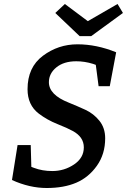

<svg xmlns="http://www.w3.org/2000/svg" viewBox="-20 -932 666 962"><path d="M137 -96 150 -91Q192 -75 242 -75Q302 -75 351 -108Q400 -141 400 -193.5Q400 -246 344 -276Q319 -290 267.5 -310.5Q216 -331 174 -363Q118 -406 118 -485Q118 -595 195 -652.5Q272 -710 368 -710Q464 -710 562 -670L530 -500H474L460 -607L446 -612Q404 -625 362 -625Q300 -625 262.5 -594.5Q225 -564 225 -520Q225 -457 324 -418Q366 -401 407.5 -382Q449 -363 478 -327Q507 -291 507 -239Q507 -160 465.5 -101.5Q424 -43 362 -16.5Q300 10 214 10Q128 10 40 -30L68 -205H134ZM420 -826 569 -912 596 -867 437 -751H379L257 -867L305 -912Z"/></svg>

Font: Bitter
Style: Italic
Weight: 400
Italic angle: -9°
Designer: Sol Matas
Foundry: Sol Matas
Version: Version 1.001